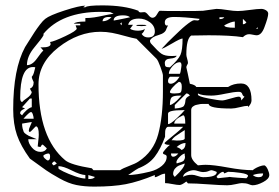

<svg xmlns="http://www.w3.org/2000/svg" viewBox="-20 -681 1037 713"><path d="M91 -92Q57 -139 43 -179.5Q29 -220 29 -275Q29 -425 73 -506Q75 -509 87.5 -529Q100 -549 108.5 -562Q117 -575 128.5 -590Q140 -605 148 -611Q164 -624 219.5 -642Q275 -660 297 -660L289 -654H297Q304 -661 360 -661Q441 -661 494 -641Q495 -635 503 -635Q505 -635 509.5 -635.5Q514 -636 516 -636Q522 -636 530.5 -625.5Q539 -615 546 -615Q556 -615 562.5 -627Q569 -639 573 -641Q585 -640 653 -640Q722 -640 734 -641Q736 -641 758.5 -644.5Q781 -648 784 -648Q798 -648 823 -644Q848 -640 863 -640Q878 -640 907 -644Q936 -648 950 -648Q959 -648 967.5 -643Q976 -638 976 -630Q976 -617 962 -580Q951 -550 933 -550Q929 -550 919.5 -552Q910 -554 905 -554Q893 -554 882 -543Q836 -550 755 -550Q751 -550 723.5 -549.5Q696 -549 690 -549Q672 -537 672 -478Q672 -473 675 -463Q678 -453 678 -447Q678 -445 675 -440Q672 -435 672 -431Q676 -415 685 -370Q705 -366 709 -358H827Q847 -371 875 -371Q914 -371 914 -308Q914 -296 901 -283V-288Q890 -288 870.5 -283Q851 -278 839 -278Q755 -278 755 -295Q754 -295 748.5 -295Q743 -295 740 -295Q737 -295 731 -295Q725 -295 721 -294Q717 -293 711.5 -292Q706 -291 703 -289.5Q700 -288 696.5 -285.5Q693 -283 691.5 -279.5Q690 -276 690 -272V-105Q690 -87 715 -67Q735 -69 743 -69Q772 -69 826 -59Q880 -49 919 -49Q919 -50 926 -54.5Q933 -59 943.5 -63Q954 -67 962 -67Q969 -64 974.5 -51.5Q980 -39 980 -31Q980 -17 957.5 -5Q935 7 918 7Q913 7 903.5 3Q894 -1 878 -1Q872 -1 854.5 3Q837 7 824 7Q800 7 753 3.5Q706 0 678 0L672 -7Q655 6 647 6Q638 6 620 2.5Q602 -1 593 -1V-36Q584 -36 572.5 -29.5Q561 -23 555 -23V-31Q494 -6 447 3Q400 12 330 12Q293 12 263.5 6Q234 0 201 -18.5Q168 -37 151.5 -48.5Q135 -60 91 -92ZM197 -64V-56Q197 -53 215.5 -44Q234 -35 258.5 -26.5Q283 -18 297 -18V-31Q278 -32 246.5 -48Q215 -64 197 -64ZM308 -31V-16Q329 -16 332 -24ZM784 -24 789 -19Q795 -20 806.5 -21Q818 -22 826 -23L833 -24Q837 -23 864 -21Q891 -19 895 -19Q901 -25 901 -28Q901 -35 873 -39Q845 -43 827 -43L820 -40Q814 -37 813 -37Q810 -43 809 -43Q803 -43 794.5 -36Q786 -29 784 -24ZM623 -35Q623 -30 629 -24Q666 -59 666 -74Q651 -69 644 -66Q637 -63 630 -55Q623 -47 623 -35ZM700 -49Q687 -49 673.5 -41.5Q660 -34 660 -24Q672 -32 693 -32Q701 -32 714 -27.5Q727 -23 734 -23Q785 -23 785 -42Q785 -43 776.5 -46Q768 -49 765 -49Q762 -49 754 -45.5Q746 -42 734 -42Q727 -42 716.5 -45.5Q706 -49 700 -49ZM919 -31Q927 -23 941 -23Q957 -23 957 -37Q936 -37 919 -31ZM660 -210H604Q600 -210 597 -205Q594 -200 593.5 -194.5Q593 -189 593 -181.5Q593 -174 593 -173Q576 -127 554.5 -99Q533 -71 494 -56Q492 -56 456 -31Q469 -31 489.5 -34Q510 -37 536.5 -43.5Q563 -50 581 -65Q599 -80 599 -99Q599 -105 592 -107Q585 -109 585 -113Q585 -116 594.5 -127Q604 -138 611 -143Q591 -143 591 -150Q591 -151 605.5 -163Q620 -175 637.5 -189.5Q655 -204 660 -210ZM321 -56 327 -49H426Q436 -56 460 -65Q484 -74 494 -81Q550 -117 567.5 -182.5Q585 -248 585 -341V-401Q585 -407 576 -432Q567 -457 561 -463L487 -537Q470 -540 443.5 -547.5Q417 -555 396 -559Q375 -563 353 -563Q271 -563 197 -505Q123 -447 123 -368Q123 -169 222 -86Q242 -69 321 -56ZM173 -74Q173 -73 175.5 -70Q178 -67 179 -67Q181 -67 185.5 -70Q190 -73 191 -74Q183 -82 181 -82Q173 -76 173 -74ZM666 -111Q657 -109 646 -97.5Q635 -86 635 -78L636 -76V-74Q638 -75 643.5 -76.5Q649 -78 651 -78.5Q653 -79 657 -81Q661 -83 662.5 -85Q664 -87 665.5 -90.5Q667 -94 667 -99L666 -104Q666 -110 666 -111ZM141 -102Q141 -98 145 -94Q149 -90 152.5 -87.5Q156 -85 157 -85Q166 -85 166 -99Q166 -111 160 -111Q155 -111 148 -108Q141 -105 141 -102ZM615 -111Q615 -99 623 -99Q633 -99 642 -111ZM117 -164H85Q85 -149 98.5 -133Q112 -117 130 -117Q147 -117 154 -130Q140 -144 138 -144Q136 -144 135 -142.5Q134 -141 132.5 -138.5Q131 -136 130 -135L125 -136L120 -137Q120 -141 122 -156.5Q124 -172 124 -181Q124 -210 114 -212Q113 -212 108.5 -207.5Q104 -203 99 -197.5Q94 -192 91 -191Q87 -191 87 -197Q87 -202 92.5 -214Q98 -226 98 -228L62 -222Q62 -212 64 -204Q66 -196 68 -191.5Q70 -187 77 -182.5Q84 -178 87 -176.5Q90 -175 101 -170.5Q112 -166 117 -164ZM636 -135Q648 -131 654 -124Q669 -129 669 -150Q653 -150 636 -135ZM666 -198Q660 -194 649 -187Q638 -180 630.5 -174.5Q623 -169 617 -160H626Q634 -159 636 -159Q666 -159 666 -167ZM660 -272Q604 -272 604 -259V-220Q613 -220 635 -240.5Q657 -261 666 -272ZM660 -253Q627 -238 627 -222H668Q668 -253 660 -253ZM95 -265Q89 -265 67 -240H105Q105 -247 102 -256Q99 -265 95 -265ZM55 -262V-259Q61 -253 62 -253Q67 -261 78 -271Q89 -281 98 -283V-315H91L62 -283L73 -278Q55 -271 55 -262ZM629 -291V-278Q658 -280 663 -288Q668 -296 668.5 -307.5Q669 -319 685 -326Q680 -334 672 -334ZM647 -326Q625 -326 618 -320Q611 -314 611 -291Q618 -292 627.5 -299.5Q637 -307 645 -316Q653 -325 654 -326ZM55 -317Q55 -304 62 -302Q66 -307 81 -317.5Q96 -328 98 -339Q98 -340 94 -346L91 -352Q105 -357 105 -376Q98 -390 98 -396Q101 -399 103.5 -404.5Q106 -410 108 -419Q110 -428 111 -431Q110 -431 106 -432H102Q55 -432 55 -317ZM715 -330Q715 -323 753.5 -315.5Q792 -308 805 -308Q813 -308 836 -315Q859 -322 867 -322Q876 -322 876 -308L888 -322Q882 -324 879.5 -332Q877 -340 867 -340Q849 -340 816.5 -333Q784 -326 765 -326Q729 -326 715 -334ZM611 -339Q611 -334 625 -334Q627 -334 629 -334Q646 -334 650.5 -337.5Q655 -341 655 -360Q655 -377 644 -377Q632 -369 621.5 -357Q611 -345 611 -339ZM604 -380Q604 -370 614 -370Q630 -370 647 -396H611Q604 -389 604 -380ZM647 -450Q634 -450 620.5 -435Q607 -420 607 -407H647Q649 -407 650.5 -414.5Q652 -422 653 -430L654 -438Q654 -450 647 -450ZM592 -447Q592 -437 595.5 -434Q599 -431 611 -431Q642 -459 650 -477Q658 -495 658 -538Q650 -538 618 -519Q586 -500 580 -500L588 -508Q595 -516 603.5 -524.5Q612 -533 624 -544.5Q636 -556 647 -566.5Q658 -577 669 -586Q680 -595 688.5 -600.5Q697 -606 701 -606Q703 -606 707 -605.5Q711 -605 713 -605Q720 -605 721 -611Q663 -618 627 -618Q592 -618 592 -598Q592 -586 600 -586Q602 -586 604 -587Q603 -584 598 -574Q594 -558 569 -551Q544 -544 537 -531V-530Q537 -523 542 -518Q567 -490 579.5 -481.5Q592 -473 616 -473Q628 -473 636 -474Q633 -465 612.5 -463.5Q592 -462 592 -447ZM141 -555Q141 -554 142 -552L141 -549Q136 -539 108 -505.5Q80 -472 80 -439Q100 -439 117.5 -464Q135 -489 141 -493L130 -506Q132 -505 136 -505Q168 -505 168 -518Q168 -519 166 -525Q181 -527 223 -547Q265 -567 265 -575Q265 -576 263 -580.5Q261 -585 261 -587H278V-593H254Q261 -601 297 -601V-614Q314 -614 330 -616.5Q346 -619 366.5 -623.5Q387 -628 402 -630L389 -636Q388 -636 373 -636.5Q358 -637 354 -637Q209 -637 141 -555ZM506 -555Q514 -542 530 -542Q555 -542 555 -564Q555 -585 536.5 -598.5Q518 -612 496 -612Q461 -612 456 -589H474L463 -574Q474 -567 494 -567Q512 -568 518 -574Q515 -562 506 -555ZM937 -580 931 -574H937ZM813 -587Q813 -578 852 -578V-601Q839 -601 813 -587ZM426 -593 432 -587V-598ZM524 -587Q520 -584 506 -584Q486 -584 486 -587Q486 -589 505 -589Q524 -589 524 -587ZM882 -611V-591Q890 -591 895 -598ZM385 -618Q361 -618 361 -602Q379 -602 394 -617Q387 -618 385 -618ZM437 -624Q402 -624 402 -605H404Q406 -605 418 -607.5Q430 -610 445 -613Q460 -616 463 -617Q455 -624 437 -624ZM795 -617V-610Q809 -610 813 -617Z"/></svg>

Font: CabinSketch
Style: Regular
Weight: 400
Designer: Pablo Impallari
Foundry: Pablo Impallari. www.impallari.com Igino Marini. www.ikern.com
Version: Version 1.002